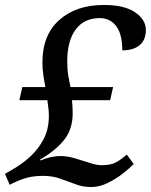

<svg xmlns="http://www.w3.org/2000/svg" viewBox="-21 -744 608 774"><path d="M346 10Q313 10 283 -1.5Q253 -13 221.5 -24Q190 -35 153 -35Q117 -35 90 -28Q63 -21 32 -6L18 1L-1 -43L33 -63Q67 -82 100 -112Q133 -142 154.5 -182.5Q176 -223 176 -277Q176 -293 174 -308.5Q172 -324 170 -340H57L69 -393H162Q158 -412 154 -439Q150 -466 150 -492Q150 -603 218 -663.5Q286 -724 398 -724Q480 -724 523.5 -694.5Q567 -665 567 -623Q567 -583 542 -562Q517 -541 472 -541Q472 -606 447.5 -638.5Q423 -671 381 -671Q318 -671 284 -625Q250 -579 250 -496Q250 -464 254.5 -437.5Q259 -411 263 -393H435L423 -340H269Q272 -315 272 -288Q272 -223 237.5 -180Q203 -137 141 -101L142 -97Q166 -107 185.5 -111Q205 -115 222 -115Q250 -115 280.5 -106Q311 -97 340 -87.5Q369 -78 389 -78Q424 -78 444.5 -88.5Q465 -99 490 -121L518 -83Q503 -67 475 -45Q447 -23 413.5 -6.5Q380 10 346 10Z"/></svg>

Font: Noto Serif Medium
Style: Italic
Weight: 500
Italic angle: -12°
Designer: Monotype Design Team
Foundry: Monotype Imaging Inc.
Version: Version 2.014; ttfautohint (v1.8.4.7-5d5b)